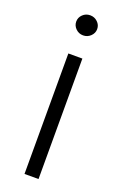

<svg xmlns="http://www.w3.org/2000/svg" viewBox="-143 -773 519 817"><g transform="rotate(20 116.0 -365.0)"><path d="M84.2 0V-545.5H147.7V0ZM116.5 -639.2Q96.9 -639.2 83.1 -652.7Q69.2 -666.2 69.2 -684.7Q69.2 -703.5 83.1 -716.8Q96.9 -730.1 116.5 -730.1Q136 -730.1 150 -716.8Q164.1 -703.5 164.1 -684.7Q164.1 -666.2 150 -652.7Q136 -639.2 116.5 -639.2Z"/></g></svg>

Font: Inter UI Light
Style: Regular
Weight: 300
Designer: Rasmus Andersson
Foundry: rsms
Version: 3.2;8d6f07862